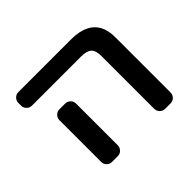

<svg xmlns="http://www.w3.org/2000/svg" viewBox="-122 -718 869 869"><g transform="rotate(-45 313.0 -283.5)"><path d="M76.2 -458Q62.5 -458 52.2 -468.3Q42 -478.5 42 -492.2V-509.8Q42 -524.4 52.2 -534.7Q62.5 -544.9 76.2 -544.9H413.1Q562.5 -544.9 562.5 -410.2V-56.6Q562.5 -42 552.2 -31.7Q542 -21.5 527.3 -21.5H492.2Q478.5 -21.5 468.3 -31.7Q458 -42 458 -56.6V-394.5Q458 -429.7 442.9 -443.8Q427.7 -458 389.6 -458ZM189.5 -358.4Q204.1 -358.4 214.4 -348.1Q224.6 -337.9 224.6 -324.2V-124V-56.6Q224.6 -42 214.4 -31.7Q204.1 -21.5 189.5 -21.5H152.3Q138.7 -21.5 128.4 -31.7Q118.2 -42 118.2 -56.6V-124V-324.2Q118.2 -337.9 128.4 -348.1Q138.7 -358.4 152.3 -358.4Z"/></g></svg>

Font: Gen Jyuu GothicL Medium
Style: Regular
Weight: 500
Designer: [Source Han Sans]
Ryoko NISHIZUKA  (kana & ideographs); Paul D. Hunt (Latin, Greek & Cyrillic); Wenlong ZHANG  (bopomofo
Version: Version 1.002.20150607